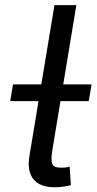

<svg xmlns="http://www.w3.org/2000/svg" viewBox="-20 -748 388 771"><path d="M200.2 3.9Q138.7 3.9 113.5 -29.1Q88.4 -62 98.1 -121.1L198.7 -727.5H286.6L189.9 -143.1Q183.6 -105.5 189.9 -90.1Q196.3 -74.7 223.6 -74.7Q237.8 -74.7 245.6 -75.7Q253.4 -76.7 259.8 -78.6L264.6 -4.4Q252.4 -1 235.1 1.5Q217.8 3.9 200.2 3.9ZM21 -341.8 32.2 -409.2H347.7L336.4 -341.8Z"/></svg>

Font: Adwaita Sans
Style: Italic
Weight: 400
Italic angle: -9.39999°
Designer: Rasmus Andersson
Foundry: rsms
Version: Version 4.001;git-9221beed3